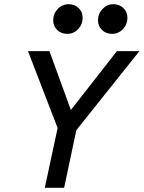

<svg xmlns="http://www.w3.org/2000/svg" viewBox="-20 -893 683 913"><path d="M193 0 254 -284 113 -650H215L317 -370L536 -650H643L343 -274L285 0ZM300 -732Q271 -732 252 -750.5Q233 -769 233 -796Q233 -828 254.5 -850.5Q276 -873 307 -873Q335 -873 354 -854.5Q373 -836 373 -809Q373 -777 351.5 -754.5Q330 -732 300 -732ZM513 -732Q484 -732 465 -750.5Q446 -769 446 -796Q446 -828 467.5 -850.5Q489 -873 519 -873Q548 -873 567 -854.5Q586 -836 586 -809Q586 -777 564.5 -754.5Q543 -732 513 -732Z"/></svg>

Font: Sometype Mono Medium
Style: Italic
Weight: 500
Italic angle: -12°
Monospace: yes
Designer: Ryoichi Tsunekawa
Foundry: Dharma Type
Version: Version 1.000; ttfautohint (v1.8.3)